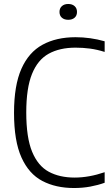

<svg xmlns="http://www.w3.org/2000/svg" viewBox="-20 -936 560 965"><path d="M352 9Q260.5 9 192.8 -26.5Q125 -62 87.8 -144.8Q50.5 -227.5 50.5 -369Q50.5 -506.5 87.5 -590Q124.5 -673.5 193.8 -711.2Q263 -749 359.5 -749Q434 -749 506 -728.5V-675Q468 -687 432.2 -691.8Q396.5 -696.5 359.5 -696.5Q280 -696.5 224.8 -666Q169.5 -635.5 140.8 -564.2Q112 -493 112 -371Q112 -244.5 141.5 -173.2Q171 -102 225.2 -72.8Q279.5 -43.5 355 -43.5Q427 -43.5 506 -70.5V-17.5Q473 -5.5 434 1.8Q395 9 352 9ZM323 -836.5Q303 -836.5 291 -847Q279 -857.5 279 -876Q279 -894.5 291 -905.2Q303 -916 323 -916Q343 -916 355 -905.2Q367 -894.5 367 -876Q367 -857.5 355 -847Q343 -836.5 323 -836.5Z"/></svg>

Font: Encode Sans SmCnd Lt
Style: Regular
Weight: 300
Width: 4
Designer: Multiple Designers
Foundry: Impallari Type
Version: Version 3.002; ttfautohint (v1.8.3) -l 8 -r 50 -G 200 -x 14 